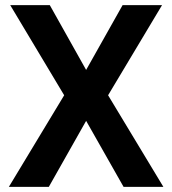

<svg xmlns="http://www.w3.org/2000/svg" viewBox="-20 -731 673 751"><path d="M174.8 -710.9 316.9 -457.5 459.5 -710.9H613.8L402.8 -358.4L619.1 0H463.4L316.9 -258.3L170.9 0H14.6L231 -358.4L20 -710.9Z"/></svg>

Font: Vazirmatn RD UI FD SemiBold
Style: Regular
Weight: 600
Designer: Saber Rastikerdar
Foundry: Saber Rastikerdar
Version: Version 33.003